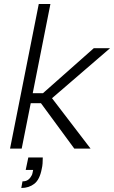

<svg xmlns="http://www.w3.org/2000/svg" viewBox="-20 -740 568 956"><path d="M193 44Q193 59 192 73.5Q191 88 188 100Q178 154 151 175Q124 196 86 196L92 163Q109 163 119.5 155.5Q130 148 136 136Q139 132 140 128.5Q141 125 142 121L145 106H108L121 44ZM173 -720H231L143 -276H194L447 -500H528L239 -251L431 0H350L184 -226H133L88 0H30Z"/></svg>

Font: Albert Sans Light
Style: Italic
Weight: 300
Italic angle: -11.25°
Designer: Andreas Rasmussen
Foundry: a.Foundry
Version: Version 1.025